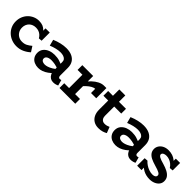

<svg xmlns="http://www.w3.org/2000/svg" viewBox="232 -1694 2801 2801"><g transform="rotate(45 1632.0 -293.5)"><path d="M296 15Q244 15 196.5 -3Q149 -21 112.5 -54.5Q76 -88 55 -134Q34 -180 34 -236Q34 -289 52.5 -334Q71 -379 104 -412.5Q137 -446 180 -464.5Q223 -483 270 -483Q317 -483 350 -469.5Q383 -456 407 -430.5Q431 -405 451 -369L414 -376V-471H501V-303L449 -299Q433 -326 412.5 -344Q392 -362 366 -371.5Q340 -381 308 -381Q277 -381 250.5 -371Q224 -361 204.5 -342Q185 -323 174 -296.5Q163 -270 163 -238Q163 -194 182.5 -160.5Q202 -127 234.5 -108.5Q267 -90 306 -90Q354 -89 389.5 -107.5Q425 -126 459 -155L511 -74Q469 -35 414.5 -10Q360 15 296 15Z M1047 8Q1016 8 990.5 -7.5Q965 -23 949.5 -52.5Q934 -82 934 -124V-298Q934 -327 918.5 -344.5Q903 -362 876.5 -370.5Q850 -379 818 -379Q778 -379 731.5 -368Q685 -357 636 -337L611 -432Q667 -456 725 -469.5Q783 -483 835 -483Q905 -483 953.5 -460Q1002 -437 1027 -395Q1052 -353 1052 -293V-135Q1052 -114 1060.5 -104.5Q1069 -95 1082 -95Q1090 -95 1097.5 -97.5Q1105 -100 1110 -101L1134 -13Q1123 -6 1099.5 1Q1076 8 1047 8ZM744 14Q701 14 663.5 -2.5Q626 -19 603.5 -53Q581 -87 581 -137Q582 -189 611.5 -224Q641 -259 686 -276Q731 -293 780 -293Q841 -293 884 -279Q927 -265 972 -244V-166Q919 -190 877 -197Q835 -204 804 -204Q778 -204 755.5 -197.5Q733 -191 719 -177.5Q705 -164 705 -142Q705 -124 715 -112Q725 -100 742.5 -94.5Q760 -89 779 -89Q801 -89 831.5 -98.5Q862 -108 898 -129.5Q934 -151 972 -186L969 -103Q935 -67 898 -40.5Q861 -14 823 0Q785 14 744 14Z M1354 -209V-305Q1390 -356 1432.5 -396.5Q1475 -437 1520.5 -460Q1566 -483 1609 -483H1658V-273H1550V-359Q1526 -360 1493.5 -342Q1461 -324 1425 -290.5Q1389 -257 1354 -209ZM1173 0V-98H1498V0ZM1273 -31V-471H1397V-31ZM1173 -373V-471H1389V-373Z M1986 14Q1930 14 1889.5 -10.5Q1849 -35 1827 -79.5Q1805 -124 1805 -186V-602H1929V-185Q1929 -156 1938.5 -136Q1948 -116 1965.5 -105.5Q1983 -95 2006 -95Q2030 -95 2051 -100.5Q2072 -106 2091 -115L2127 -23Q2103 -8 2068 3Q2033 14 1986 14ZM1706 -373V-471H2074V-373Z M2642 8Q2611 8 2585.5 -7.5Q2560 -23 2544.5 -52.5Q2529 -82 2529 -124V-298Q2529 -327 2513.5 -344.5Q2498 -362 2471.5 -370.5Q2445 -379 2413 -379Q2373 -379 2326.5 -368Q2280 -357 2231 -337L2206 -432Q2262 -456 2320 -469.5Q2378 -483 2430 -483Q2500 -483 2548.5 -460Q2597 -437 2622 -395Q2647 -353 2647 -293V-135Q2647 -114 2655.5 -104.5Q2664 -95 2677 -95Q2685 -95 2692.5 -97.5Q2700 -100 2705 -101L2729 -13Q2718 -6 2694.5 1Q2671 8 2642 8ZM2339 14Q2296 14 2258.5 -2.5Q2221 -19 2198.5 -53Q2176 -87 2176 -137Q2177 -189 2206.5 -224Q2236 -259 2281 -276Q2326 -293 2375 -293Q2436 -293 2479 -279Q2522 -265 2567 -244V-166Q2514 -190 2472 -197Q2430 -204 2399 -204Q2373 -204 2350.5 -197.5Q2328 -191 2314 -177.5Q2300 -164 2300 -142Q2300 -124 2310 -112Q2320 -100 2337.5 -94.5Q2355 -89 2374 -89Q2396 -89 2426.5 -98.5Q2457 -108 2493 -129.5Q2529 -151 2567 -186L2564 -103Q2530 -67 2493 -40.5Q2456 -14 2418 0Q2380 14 2339 14Z M3042 14Q3007 14 2974.5 6.5Q2942 -1 2913 -16Q2884 -31 2860 -53.5Q2836 -76 2818 -105L2866 -106V1H2776V-154L2830 -158Q2851 -133 2883 -111.5Q2915 -90 2951.5 -77.5Q2988 -65 3020 -65Q3042 -65 3057.5 -70Q3073 -75 3081.5 -85.5Q3090 -96 3090 -109Q3090 -121 3083.5 -131Q3077 -141 3062 -149.5Q3047 -158 3021.5 -167.5Q2996 -177 2959 -187Q2902 -203 2861 -223.5Q2820 -244 2798 -274.5Q2776 -305 2776 -347Q2776 -384 2797 -415.5Q2818 -447 2855.5 -465.5Q2893 -484 2943 -484Q2987 -484 3025.5 -471Q3064 -458 3095 -432Q3126 -406 3147 -367L3102 -365V-471H3191V-317L3137 -312Q3118 -342 3092.5 -362.5Q3067 -383 3037.5 -394Q3008 -405 2978 -405Q2956 -405 2938.5 -399.5Q2921 -394 2911.5 -384Q2902 -374 2902 -360Q2902 -349 2909.5 -339.5Q2917 -330 2932 -321.5Q2947 -313 2971 -304.5Q2995 -296 3028 -287Q3084 -271 3126.5 -249Q3169 -227 3192.5 -196Q3216 -165 3216 -120Q3216 -80 3193 -50Q3170 -20 3130.5 -3Q3091 14 3042 14Z"/></g></svg>

Font: BioRhyme
Style: Bold
Weight: 700
Designer: Aoife Mooney
Foundry: Aoife Mooney Type
Version: Version 1.600;gftools[0.9.33]